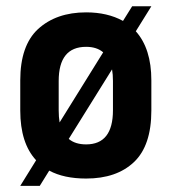

<svg xmlns="http://www.w3.org/2000/svg" viewBox="-20 -566 550 615"><path d="M415 -465.8Q464.8 -410.2 464.8 -308.6V-211.9Q464.8 -99.6 409.2 -46.9Q353.5 5.9 255.9 5.9Q184.6 5.9 137.7 -19.5L107.4 29.3H44.9L95.7 -52.7Q44.9 -107.4 44.9 -211.9V-308.6Q44.9 -419.9 101.6 -472.7Q160.2 -526.4 255.9 -526.4Q324.2 -526.4 374 -499L403.3 -545.9H464.8ZM170.9 -173.8 310.5 -398.4Q290 -416 255.9 -416Q168 -416 168 -306.6V-212.9Q168 -191.4 170.9 -173.8ZM338.9 -343.8 200.2 -121.1Q220.7 -103.5 255.9 -103.5Q341.8 -103.5 341.8 -212.9V-306.6Q341.8 -328.1 338.9 -343.8Z"/></svg>

Font: DINish
Style: Bold
Weight: 700
Designer: Bert Driehuis
Foundry: Playbeing
Version: Version 3.008; git-95204e4c-release